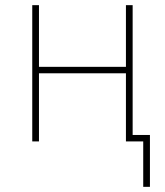

<svg xmlns="http://www.w3.org/2000/svg" viewBox="-20 -548 640 744"><path d="M535 0H468V-264H131V0H105V-528H131V-289H468V-528H494V-25H561V176H535Z"/></svg>

Font: Noto Sans Mono UI Thin
Style: Regular
Weight: 250
Monospace: yes
Designer: Monotype Design team
Foundry: Monotype Imaging Inc.
Version: Version 1.000